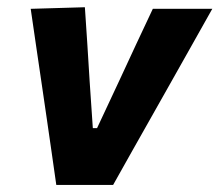

<svg xmlns="http://www.w3.org/2000/svg" viewBox="-20 -524 622 544"><path d="M139.5 0Q133 -47 126 -94.5Q119 -142 112.5 -188L99.5 -277Q91.5 -332.5 83 -389.2Q74.5 -446 67 -499L220.5 -503.5Q227.5 -401.5 234 -293.5L243 -161H255L317.5 -294.5Q342 -347.5 366 -399Q390 -450.5 413 -499H581.5Q550.5 -444 519 -387.8Q487.5 -331.5 456 -276L405.5 -186.5Q379 -140 352.8 -93.2Q326.5 -46.5 300.5 0Z"/></svg>

Font: Commissioner
Style: Bold Italic
Weight: 700
Italic angle: -12°
Designer: Kostas Bartsokas
Foundry: Kostas Bartsokas
Version: Version 1.000; ttfautohint (v1.8.3)